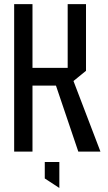

<svg xmlns="http://www.w3.org/2000/svg" viewBox="-20 -728 518 922"><path d="M356 0 247 -322 321 -370 462 -1V0ZM48 0V-708H136V0ZM136 -317V-402H305V-317ZM305 -317V-708H393V-388L306 -317ZM264 174 195 129V50H265V174Z"/></svg>

Font: Foldit
Style: Regular
Weight: 400
Version: Version 1.003